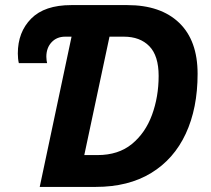

<svg xmlns="http://www.w3.org/2000/svg" viewBox="-20 -734 827 754"><path d="M136 0 261 -590H236Q203 -590 182.5 -568Q162 -546 162 -511Q162 -504 163 -497Q164 -490 165 -486H54Q52 -494 51 -504Q50 -514 50 -524Q50 -608 102.5 -661Q155 -714 260 -714H480Q611 -714 683.5 -644.5Q756 -575 756 -444Q756 -309 709.5 -209Q663 -109 573.5 -54.5Q484 0 356 0ZM311 -125H363Q445 -125 498 -168.5Q551 -212 577 -283Q603 -354 603 -436Q603 -515 566.5 -552.5Q530 -590 466 -590H410Z"/></svg>

Font: Noto IKEA Latin
Style: Bold Italic
Weight: 700
Italic angle: -12°
Designer: Monotype Design Team
Foundry: Monotype Imaging Inc.
Version: Version 1.0